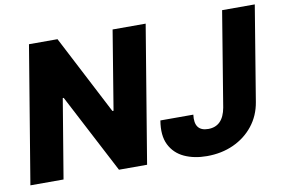

<svg xmlns="http://www.w3.org/2000/svg" viewBox="-77 -860 1482 1003"><g transform="rotate(-10 664.0 -358.5)"><path d="M749.3 -727.3 628.6 0H479.4L260.3 -419.7H255.3L185.4 0H9.6L130.3 -727.3H281.6L498.9 -308.2H505L573.9 -727.3ZM1154.8 -727.3H1328.1L1245 -223.7Q1233.3 -153.1 1191.6 -100.5Q1149.9 -47.9 1086.5 -19Q1023.1 9.9 945.3 9.9Q877.5 9.9 825.6 -14Q773.8 -38 748.9 -87.9Q724.1 -137.8 737.2 -215.9H911.9Q900.6 -128.6 976.2 -128.6Q1054.7 -128.6 1072.1 -225.1Z"/></g></svg>

Font: Inter UI Extra Bold
Style: Italic
Weight: 800
Italic angle: 9.39999°
Designer: Rasmus Andersson
Foundry: rsms
Version: 3.2;8d6f07862